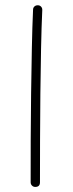

<svg xmlns="http://www.w3.org/2000/svg" viewBox="-20 -697 279 734"><path d="M125 -676.8Q132.3 -676.8 137.2 -671.4Q142.1 -666 141.6 -658.2Q138.7 -595.7 137 -512.7Q135.3 -429.7 134.3 -338.6Q133.3 -247.6 133.1 -159.9Q132.8 -72.3 132.8 0Q132.8 17.6 114.7 17.6Q107.4 17.6 102.3 12.5Q97.2 7.3 97.2 0Q97.2 -72.3 97.4 -160.2Q97.7 -248 98.9 -339.1Q100.1 -430.2 101.8 -513.7Q103.5 -597.2 106.4 -660.2Q106.4 -667.5 111.8 -672.4Q117.2 -677.2 125 -676.8Z"/></svg>

Font: Mikhak ExtraLight
Style: Regular
Weight: 200
Designer: Amin Abedi
Version: Version 3.3